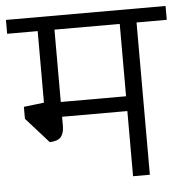

<svg xmlns="http://www.w3.org/2000/svg" viewBox="-53 -655 679 701"><g transform="rotate(-5 286.5 -304.5)"><path d="M579.1 -558.1H468.3V0H406.7V-238.8H167.5V-204.1Q167.5 -179.7 156.2 -165.5Q145 -151.4 114.7 -150.4L31.7 -243.2V-287.1L106 -295.9V-558.1H-5.9V-608.9H579.1ZM406.7 -558.1H167.5V-293H406.7Z"/></g></svg>

Font: Varta
Style: Light
Weight: 300
Designer: Joana Correia, Viktoriya Grabowska, Eben Sorkin
Foundry: Sorkin Type
Version: Version 1.002; ttfautohint (v1.3) -l 8 -r 24 -G 200 -x 12 -H